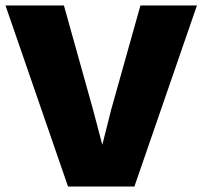

<svg xmlns="http://www.w3.org/2000/svg" viewBox="-21 -680 738 700"><path d="M697 -660 469 0H227L-1 -660H212L318 -281L352 -152L384 -279L491 -660Z"/></svg>

Font: Elaine Sans ExtraBold
Style: Regular
Weight: 800
Designer: Wei Huang
Foundry: Wei Huang
Version: Version 2.001;December 24, 2019;FontCreator 12.0.0.2547 64-b